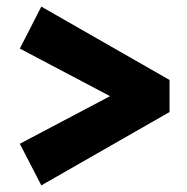

<svg xmlns="http://www.w3.org/2000/svg" viewBox="-20 -548 566 581"><path d="M105 13 40 -113 313 -257 40 -401 105 -528 493 -306V-209Z"/></svg>

Font: Mach
Style: Bold
Weight: 700
Version: Version 1.002